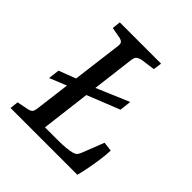

<svg xmlns="http://www.w3.org/2000/svg" viewBox="-160 -681 793 793"><g transform="rotate(45 236.5 -284.5)"><path d="M22 0 26 -37 76 -47Q90 -50 95 -56Q100 -62 102 -78L155 -497Q156 -510 151.5 -515Q147 -520 137 -523L87 -532L91 -569H332L327 -532L262 -523Q251 -520 244 -515Q237 -510 234 -492L179 -44H256Q281 -44 301.5 -46Q322 -48 336 -52Q348 -56 352 -61.5Q356 -67 360 -76L398 -173L439 -168Q438 -141 433.5 -110Q429 -79 423.5 -50Q418 -21 412 0ZM47 -200 53 -249 165 -292 175 -291 354 -367 348 -316 170 -245 160 -246Z"/></g></svg>

Font: Yrsa
Style: Italic
Weight: 400
Italic angle: -7.10001°
Designer: Anna Giedrys (Yrsa+Rasa design), David Brezina (Yrsa art-direction, Rasa art-direction, design)
Foundry: Rosetta Type Foundry
Version: Version 2.004